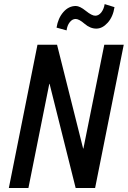

<svg xmlns="http://www.w3.org/2000/svg" viewBox="-20 -933 634 953"><path d="M452.1 0H355.5L226.1 -516.6H224.6L121.1 0H23.9L166 -710.9H263.2L392.6 -195.8H394L497.6 -710.9H594.2ZM310.5 -782.2 260.7 -795.9Q268.1 -842.8 294.4 -873Q320.8 -903.3 356.4 -903.3Q376 -903.3 406.2 -878.9Q436.5 -854.5 453.1 -855Q469.7 -855 482.9 -871.6Q495.6 -888.2 499.5 -912.6L548.3 -897.5Q541 -849.6 514.6 -820.3Q488.3 -791 458 -791Q427.7 -791 399.9 -814.9Q372.1 -838.9 355.5 -838.9Q338.9 -838.9 326.2 -822.8Q313.5 -806.6 310.5 -782.2Z"/></svg>

Font: RobotoCondensed-Italic
Style: Italic
Weight: 400
Designer: Google
Version: Version 1.200311; 2013